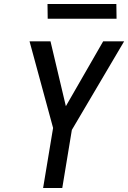

<svg xmlns="http://www.w3.org/2000/svg" viewBox="-20 -942 642 962"><path d="M196 0 246 -301 128 -735H233L310 -410L497 -735H602L340 -291L292 0ZM219 -848 218 -922H563L564 -848Z"/></svg>

Font: Iosevka Medium Extended
Style: Italic
Weight: 500
Width: 7
Italic angle: -9°
Monospace: yes
Designer: Belleve Invis
Foundry: Belleve Invis
Version: Version 32.5.0; ttfautohint (v1.8.4)